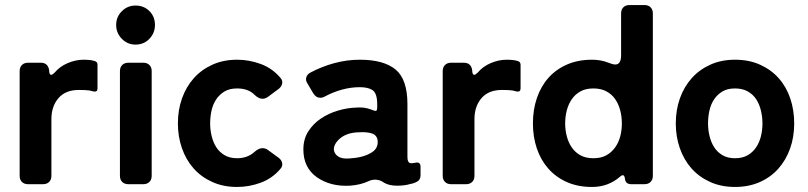

<svg xmlns="http://www.w3.org/2000/svg" viewBox="-20 -731 3206 762"><path d="M58 -33V-449Q58 -464 67 -473Q76 -482 91 -482H142Q170 -482 175 -453V-450Q176 -434 183 -434Q188 -434 197 -443Q217 -467 248.5 -480.5Q280 -494 312 -494Q320 -494 328 -493.5Q336 -493 343 -492L355 -489Q367 -486 367 -474V-380Q367 -365 351 -368Q345 -370 335 -372Q327 -373 316.5 -373.5Q306 -374 293 -374Q240 -374 212 -341.5Q184 -309 184 -258V-33Q184 -18 175 -9Q166 0 151 0H91Q76 0 67 -9Q58 -18 58 -33Z M518 -554Q486 -554 463.5 -577Q441 -600 441 -632Q441 -664 463.5 -686.5Q486 -709 518 -709Q551 -709 573 -687Q595 -665 595 -632Q595 -600 573 -577Q551 -554 518 -554ZM456 -33V-449Q456 -464 465 -473Q474 -482 489 -482H549Q564 -482 573 -473Q582 -464 582 -449V-33Q582 -18 573 -9Q564 0 549 0H489Q474 0 465 -9Q456 -18 456 -33Z M921 11Q866 11 822 -9Q778 -29 748 -63Q718 -97 702 -143Q686 -189 686 -241Q686 -295 702.5 -341Q719 -387 749.5 -421Q780 -455 823.5 -474.5Q867 -494 921 -494Q969 -494 1015 -477Q1061 -460 1093 -422Q1102 -412 1100 -400Q1098 -388 1087 -379L1044 -347Q1033 -339 1022 -339Q1006 -339 990 -355Q965 -380 921 -380Q891 -380 871 -368Q851 -356 838 -336.5Q825 -317 819.5 -292Q814 -267 814 -241Q814 -216 820 -191Q826 -166 838.5 -146.5Q851 -127 871.5 -115Q892 -103 921 -103Q963 -103 991 -129Q1007 -143 1022 -143Q1033 -143 1043 -136L1087 -104Q1098 -95 1100 -83Q1102 -71 1093 -61Q1061 -23 1015 -6Q969 11 921 11Z M1368 6Q1291 10 1237 -28Q1184 -66 1184 -138Q1184 -179 1203.5 -209.5Q1223 -240 1253.5 -260.5Q1284 -281 1321 -292Q1358 -303 1394 -304Q1417 -306 1438 -301Q1445 -299 1451 -297Q1457 -295 1462 -293Q1477 -286 1477 -302V-318Q1477 -360 1459 -373Q1441 -385 1408 -385Q1373 -385 1338 -375.5Q1303 -366 1271 -349Q1261 -343 1251 -343Q1234 -343 1223 -361L1200 -400Q1192 -412 1195.5 -424Q1199 -436 1212 -443Q1257 -467 1307 -480.5Q1357 -494 1408 -494Q1503 -494 1550 -455Q1597 -416 1597 -318V-108Q1597 -87 1607 -84Q1614 -82 1628 -85Q1649 -90 1649 -69V-35Q1649 -18 1636 -10.5Q1623 -3 1609 -1Q1587 6 1556 6Q1524 6 1504 -6Q1488 -18 1469 -18Q1456 -18 1445 -13Q1412 3 1368 6ZM1365 -102Q1419 -105 1450 -123Q1481 -139 1479 -171Q1477 -194 1457 -201Q1437 -208 1404 -206Q1359 -205 1331 -183Q1304 -160 1305 -137Q1307 -120 1321 -111Q1335 -100 1365 -102Z M1737 -33V-449Q1737 -464 1746 -473Q1755 -482 1770 -482H1821Q1849 -482 1854 -453V-450Q1855 -434 1862 -434Q1867 -434 1876 -443Q1896 -467 1927.5 -480.5Q1959 -494 1991 -494Q1999 -494 2007 -493.5Q2015 -493 2022 -492L2034 -489Q2046 -486 2046 -474V-380Q2046 -365 2030 -368Q2024 -370 2014 -372Q2006 -373 1995.5 -373.5Q1985 -374 1972 -374Q1919 -374 1891 -341.5Q1863 -309 1863 -258V-33Q1863 -18 1854 -9Q1845 0 1830 0H1770Q1755 0 1746 -9Q1737 -18 1737 -33Z M2330 11Q2273 11 2229.5 -8.5Q2186 -28 2156 -62Q2126 -96 2110.5 -142Q2095 -188 2095 -241Q2095 -296 2111 -342.5Q2127 -389 2157 -422.5Q2187 -456 2230.5 -475Q2274 -494 2330 -494Q2365 -494 2395 -482Q2403 -479 2409.5 -477Q2416 -475 2422 -475Q2445 -475 2445 -512V-678Q2445 -693 2454 -702Q2463 -711 2478 -711H2538Q2553 -711 2562 -702Q2571 -693 2571 -678V-33Q2571 -18 2562 -9Q2553 0 2538 0H2485Q2462 0 2460 -23Q2457 -44 2441 -30Q2394 11 2330 11ZM2335 -103Q2365 -103 2386 -114.5Q2407 -126 2421 -145.5Q2435 -165 2441.5 -189.5Q2448 -214 2448 -241Q2448 -268 2441.5 -293Q2435 -318 2421.5 -337.5Q2408 -357 2386.5 -368.5Q2365 -380 2335 -380Q2305 -380 2284 -368.5Q2263 -357 2249.5 -337.5Q2236 -318 2229.5 -293Q2223 -268 2223 -241Q2223 -215 2229.5 -190Q2236 -165 2249.5 -145.5Q2263 -126 2284 -114.5Q2305 -103 2335 -103Z M2897 11Q2842 11 2798 -9Q2754 -29 2724 -63Q2694 -97 2678 -143Q2662 -189 2662 -241Q2662 -295 2678.5 -341Q2695 -387 2725.5 -421Q2756 -455 2799.5 -474.5Q2843 -494 2897 -494Q2953 -494 2997 -474Q3041 -454 3071 -420Q3101 -386 3116.5 -340Q3132 -294 3132 -241Q3132 -187 3115.5 -141Q3099 -95 3068.5 -61Q3038 -27 2994.5 -8Q2951 11 2897 11ZM2897 -103Q2927 -103 2947.5 -115Q2968 -127 2981 -146.5Q2994 -166 3000 -190.5Q3006 -215 3006 -241Q3006 -267 3000 -292Q2994 -317 2981.5 -336.5Q2969 -356 2948 -368Q2927 -380 2897 -380Q2867 -380 2847 -368Q2827 -356 2814 -336.5Q2801 -317 2795.5 -292Q2790 -267 2790 -241Q2790 -216 2796 -191Q2802 -166 2814.5 -146.5Q2827 -127 2847.5 -115Q2868 -103 2897 -103Z"/></svg>

Font: Higure Gothic Black
Style: Regular
Weight: 900
Designer: Yoshimichi Ohira
Foundry: Positype
Version: Version 1.000